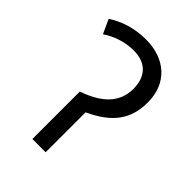

<svg xmlns="http://www.w3.org/2000/svg" viewBox="-211 -823 922 922"><g transform="rotate(45 250.0 -362.0)"><path d="M180 -322V0H270V-271C398 -330 448 -405 448 -517C448 -645 360 -724 228 -724C148 -724 83 -701 31 -667L64 -595C110 -627 168 -645 224 -645C311 -645 353 -592 353 -514C353 -415 285 -359 180 -322Z"/></g></svg>

Font: Noto Sans Mono ExtraCondensed
Style: Regular
Weight: 400
Width: 2
Designer: Monotype Design Team
Foundry: Monotype Imaging Inc.
Version: Version 2.014